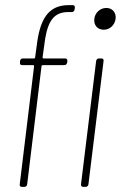

<svg xmlns="http://www.w3.org/2000/svg" viewBox="-20 -729 491 749"><path d="M123 -549 117 -505C117 -503 115 -501 113 -501H69C63 -501 59 -497 58 -491V-485C57 -479 60 -475 66 -475H110C112 -475 113 -473 113 -471L57 -10C56 -4 59 0 65 0H75C81 0 85 -4 86 -10L142 -471C142 -473 145 -475 147 -475H231C237 -475 241 -479 242 -485L243 -491C243 -497 240 -501 234 -501H150C148 -501 146 -503 146 -505L152 -548C162 -633 181 -682 246 -682H260C266 -682 270 -686 271 -692L272 -699C273 -705 269 -709 264 -709H248C166 -709 135 -651 123 -549ZM395 -698C371 -698 351 -680 348 -656C345 -631 360 -613 385 -613C408 -613 428 -631 431 -656C434 -680 418 -698 395 -698ZM305 0H314C320 0 324 -4 325 -10L384 -491C385 -497 382 -501 376 -501H366C360 -501 356 -497 355 -491L296 -10C295 -4 299 0 305 0Z"/></svg>

Font: Barlow Condensed Thin
Style: Italic
Weight: 250
Width: 3
Italic angle: -7°
Designer: Jeremy Tribby
Foundry: Tribby Type
Version: Version 1.422;hotconv 1.0.109;makeotfexe 2.5.65596